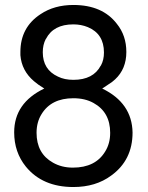

<svg xmlns="http://www.w3.org/2000/svg" viewBox="-20 -729 596 772"><path d="M391 -373Q511 -315 513 -196Q513 -85 427 -23Q365 23 275 23Q151 23 84 -59Q37 -117 37 -197Q37 -315 158 -373Q132 -389 116 -403Q67 -445 62 -507V-508V-520Q62 -619 143 -672Q198 -709 275 -709Q392 -709 450 -633Q488 -586 488 -520Q488 -452 443 -410L430 -399ZM275 -631Q195 -631 165 -573L164 -572Q152 -549 152 -519Q152 -449 213 -421Q239 -408 275 -408Q355 -408 385 -465Q386 -465 386 -466Q398 -488 398 -518Q398 -593 333 -620Q306 -631 275 -631ZM275 -334Q186 -334 147 -270Q127 -238 127 -195Q127 -112 193 -75Q228 -55 273 -55Q364 -55 403 -120Q423 -152 423 -195Q423 -278 356 -315Q322 -334 275 -334Z"/></svg>

Font: Ekushey Lal Sabuj Normal
Style: Regular
Weight: 400
Designer: Al Mamun Sumon
Foundry: Al Mamun Sumon
Version: Version 1.0